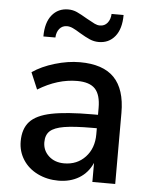

<svg xmlns="http://www.w3.org/2000/svg" viewBox="-52 -762 639 812"><g transform="rotate(5 267.5 -355.5)"><path d="M467 -302V0H370V-81Q351 -38 313.5 -15.5Q276 7 226 7Q178 7 138 -12.5Q98 -32 75.5 -67Q53 -102 53 -145Q53 -198 80.5 -228.5Q108 -259 171.5 -272Q235 -285 346 -285H369V-314Q369 -370 345.5 -395Q322 -420 269 -420Q186 -420 103 -369L73 -440Q112 -467 167.5 -483.5Q223 -500 274 -500Q372 -500 419.5 -451Q467 -402 467 -302ZM369 -202V-228H351Q273 -228 231 -221Q189 -214 171 -197.5Q153 -181 153 -150Q153 -115 178.5 -91.5Q204 -68 244 -68Q299 -68 334 -105.5Q369 -143 369 -202ZM205 -718Q225 -718 242.5 -710Q260 -702 287 -686Q310 -673 321.5 -667.5Q333 -662 344 -662Q364 -662 376 -677Q388 -692 389 -715H440Q440 -656 414 -624Q388 -592 345 -592Q325 -592 306.5 -600Q288 -608 263 -623Q244 -635 231 -641Q218 -647 206 -647Q186 -647 174 -632.5Q162 -618 161 -595H110Q110 -654 136 -686Q162 -718 205 -718Z"/></g></svg>

Font: wassup Sans
Style: Medium
Weight: 600
Version: Version 2.001